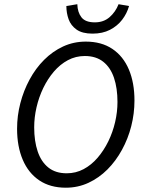

<svg xmlns="http://www.w3.org/2000/svg" viewBox="-20 -862 673 894"><path d="M286.3 12Q213.7 12 163 -22.1Q112.3 -56.2 85.9 -118.2Q59.5 -180.2 59.5 -262.6Q59.5 -323 74.7 -381.5Q89.8 -440 118 -492Q146.1 -544 185.5 -583.4Q224.8 -622.8 273.8 -645.6Q322.8 -668.3 379.4 -668.3Q452.6 -668.3 503.3 -634.2Q553.9 -600.2 580 -538.5Q606.1 -476.8 606.1 -393.7Q606.1 -333.3 591.2 -274.8Q576.4 -216.3 547.9 -164.3Q519.5 -112.3 480.2 -72.9Q440.8 -33.5 391.8 -10.7Q342.8 12 286.3 12ZM290.7 -55.1Q333.1 -55.1 369.4 -74.5Q405.7 -93.9 434.6 -127.6Q463.5 -161.4 484.4 -204Q505.2 -246.7 516.1 -293.8Q527 -340.9 527 -387.3Q527 -451.4 510.8 -499.5Q494.5 -547.7 460.8 -574.4Q427 -601.2 374.9 -601.2Q332.6 -601.2 296.2 -581.8Q259.9 -562.4 231 -528.7Q202.1 -494.9 181.5 -452.3Q161 -409.6 150.1 -362.5Q139.2 -315.5 139.2 -269.1Q139.2 -204.9 155.5 -156.8Q171.7 -108.7 205.2 -81.9Q238.6 -55.1 290.7 -55.1ZM410.9 -705.4Q363.3 -705.4 336.6 -724.2Q310 -743 299.5 -772.3Q289 -801.6 289 -834L340 -842.4Q341.1 -804.5 359.4 -781.2Q377.7 -757.9 421.4 -757.9Q462.7 -757.9 490.5 -782.3Q518.2 -806.7 532.1 -842.4L580.9 -834Q571.1 -799.3 548.9 -770.2Q526.7 -741.1 492.1 -723.2Q457.5 -705.4 410.9 -705.4Z"/></svg>

Font: Source Sans 3
Style: Italic
Weight: 200
Italic angle: -11°
Designer: Paul D. Hunt
Foundry: Adobe
Version: Version 3.046;hotconv 1.0.118;makeotfexe 2.5.65603